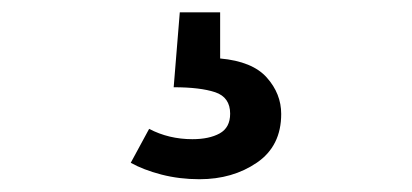

<svg xmlns="http://www.w3.org/2000/svg" viewBox="-20 -36 655 305"><path d="M345.6 144.6Q345.6 118.5 321.8 110.5Q297.9 102.6 255.9 102.6L265.6 -16.4H329.7V56.9Q381 61.5 403.8 87.2Q426.7 112.8 426.7 145.1Q426.7 195.9 388.2 222.3Q349.7 248.7 296.9 248.7Q265.1 248.7 236.4 241.3Q207.7 233.8 187.7 222.6L216.9 168.7Q248.2 185.1 285.6 185.1Q312.3 185.1 329 175.9Q345.6 166.7 345.6 144.6Z"/></svg>

Font: Fira Code Retina
Style: Regular
Weight: 450
Monospace: yes
Designer: Carrois Corporate, Edenspiekermann AG, Nikita Prokopov
Foundry: Carrois Corporate, Edenspiekermann AG, Nikita Prokopov
Version: Version 6.002